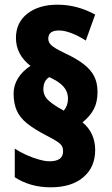

<svg xmlns="http://www.w3.org/2000/svg" viewBox="-20 -781 476 819"><path d="M38 -382Q38 -417 57 -447.5Q76 -478 110 -500Q79 -524 63.5 -554Q48 -584 48 -619Q48 -685 97 -723Q146 -761 225 -761Q267 -761 307 -750.5Q347 -740 386 -719L346 -608Q315 -628 285 -639.5Q255 -651 232 -651Q209 -651 197.5 -642.5Q186 -634 186 -616Q186 -603 194.5 -593Q203 -583 219.5 -573.5Q236 -564 259 -553Q308 -530 338 -506.5Q368 -483 382 -455Q396 -427 396 -389Q396 -346 380.5 -316Q365 -286 332 -259Q359 -237 372.5 -207Q386 -177 386 -141Q386 -68 335.5 -25Q285 18 196 18Q152 18 113.5 7Q75 -4 43 -25V-147Q64 -133 91.5 -120.5Q119 -108 146 -100.5Q173 -93 191 -93Q220 -93 234.5 -103.5Q249 -114 249 -135Q249 -149 244 -158Q239 -167 224 -177Q209 -187 178 -203Q126 -230 95.5 -254.5Q65 -279 51.5 -309.5Q38 -340 38 -382ZM165 -401Q165 -387 170.5 -374.5Q176 -362 189.5 -350Q203 -338 226 -324L252 -309Q261 -320 265.5 -332.5Q270 -345 270 -360Q270 -379 262 -395Q254 -411 236.5 -425Q219 -439 190 -452Q177 -444 171 -431Q165 -418 165 -401Z"/></svg>

Font: Noto Sans Khmer ExtraCondensed Black
Style: Regular
Weight: 900
Width: 2
Designer: Danh Hong and the Monotype Design Team
Foundry: Monotype Imaging Inc.
Version: Version 2.004